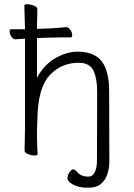

<svg xmlns="http://www.w3.org/2000/svg" viewBox="-20 -722 628 899"><path d="M97 -541Q77 -540 52 -538H51Q41 -538 33 -551Q25 -564 25 -574.5Q25 -585 31 -585H97L94 -697Q94 -702 108.5 -702Q123 -702 139 -695.5Q155 -689 155 -679L153 -587L214 -589Q250 -591 290 -595H291Q301 -595 309.5 -582Q318 -569 318 -558Q318 -547 312 -547H273Q245 -547 225 -546L186 -545L153 -544V-358L162 -373Q194 -425 244 -452.5Q294 -480 344 -480Q433 -480 466 -420Q491 -375 491 -297L492 30Q492 103 455 137Q434 157 391.5 157Q349 157 322.5 142.5Q296 128 296 113.5Q296 99 305 85Q314 71 322.5 71Q331 71 340 82Q358 105 394 105Q414 105 424 84Q434 63 434 31L435 -293Q435 -353 418 -390.5Q401 -428 348 -428Q267 -428 212 -369Q157 -310 155 -162Q154 -129 153 -105V-89Q153 -59 156 1Q156 6 141.5 6Q127 6 111 -0.5Q95 -7 95 -17L97 -115ZM340 82Z"/></svg>

Font: ToneOZ-Pinyin-WenKai-Light
Style: Light
Weight: 300
Designer: Fontworks Inc.
Foundry: ToneOZ
Version: Version 0.240331